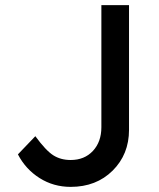

<svg xmlns="http://www.w3.org/2000/svg" viewBox="-20 -720 622 750"><path d="M256 10Q189 10 134.5 -24.5Q80 -59 50 -117L118 -188Q159 -132 188 -113.5Q217 -95 256 -95Q310 -95 343 -130.5Q376 -166 376 -223V-700H484V-213Q484 -117 420 -53.5Q356 10 256 10Z"/></svg>

Font: Easer Grotesk
Style: Regular
Weight: 400
Designer: Boardeaser, Bonnie Shaver-Troup, Thomas Jockin
Foundry: Lexend
Version: Version 1.008;Glyphs 3.1.2 (3151)